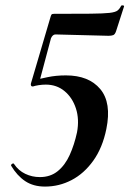

<svg xmlns="http://www.w3.org/2000/svg" viewBox="-20 -676 478 708"><path d="M146 12Q103 12 73 -8Q43 -28 21 -65Q20 -69 25 -72Q30 -75 32 -71Q48 -47 73.2 -35Q98.3 -23 127 -23Q166 -23 193 -45Q220 -67 237 -104.5Q254 -142 264 -188Q273 -236 260 -276Q247 -316 218 -340Q189 -364 148.9 -364Q136 -364 123 -362Q110 -360 101 -357Q98 -356 103.5 -367.5Q109 -379 110 -381Q123.3 -384.7 154.7 -391.3Q186 -398 223 -398Q307.5 -398 349.8 -347.5Q392 -297 372.1 -200Q358 -131 324 -83.5Q290 -36 244 -12Q198 12 146 12ZM101 -357Q96 -357 94.5 -360.5Q93 -364 94 -368L166.2 -613Q168.1 -620 170.1 -622.5Q172.1 -625 179 -625Q265.1 -625 313.5 -625.5Q361.8 -626 383.8 -628.5Q405.9 -631 413.8 -637.5Q421.6 -644 426.9 -655Q429 -657 434 -656Q439 -655 437 -651L408 -561Q404 -549 397.5 -546.5Q391 -544 380 -544L184.6 -549Q174.2 -549 168 -535L124 -370Z"/></svg>

Font: Cormorant Infant Light
Style: Italic
Weight: 300
Italic angle: -10°
Designer: Christian Thalmann (Catharsis Fonts)
Foundry: Catharsis Fonts
Version: Version 4.001